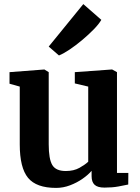

<svg xmlns="http://www.w3.org/2000/svg" viewBox="-20 -907 682 938"><path d="M490.5 9.5Q457 9.5 442.2 -4.2Q427.5 -18 427.5 -46V-72.5Q411 -53 383.5 -33.8Q356 -14.5 322.5 -1.8Q289 11 254 11Q157.5 11 117 -38.2Q76.5 -87.5 76.5 -201.5V-484L26.5 -498V-554.5L196 -567.5H197L218 -554.5V-202Q218 -130 235.5 -100.8Q253 -71.5 301.5 -71.5Q340.5 -71.5 368.5 -87.2Q396.5 -103 411 -117V-484L345.5 -499.5V-554.5L525.5 -567.5H528L551.5 -554.5V-62H607L606.5 -5.5Q588.5 -1.5 558.5 4Q528.5 9.5 490.5 9.5ZM269 -636.5H267.5L218 -679.5L387 -887L475 -810Q463 -789 437.5 -763Q412 -737 381 -711Q350 -685 320.2 -665Q290.5 -645 269 -636.5Z"/></svg>

Font: Merriweather
Style: Bold
Weight: 700
Designer: Eben Sorkin
Foundry: Eben Sorkin
Version: Version 2.100; ttfautohint (v1.7.19-72a1) -l 8 -r 50 -G 200 